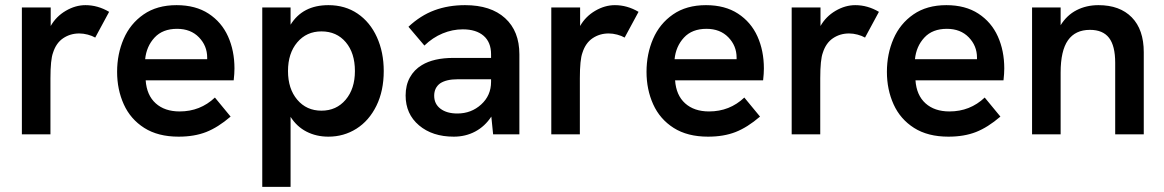

<svg xmlns="http://www.w3.org/2000/svg" viewBox="-20 -522 4524 746"><path d="M65 -493H177V-421Q198 -458 235.5 -480Q273 -502 312 -502Q360 -502 404 -476L350 -376Q338 -383 321 -387.5Q304 -392 288 -392Q253 -392 225.5 -373.5Q198 -355 186 -317Q176 -290 176 -218V0H65Z M435 -243Q435 -312 460.5 -371Q486 -430 538 -466Q590 -502 666 -502Q740 -502 790.5 -469Q841 -436 866 -380.5Q891 -325 891 -256Q891 -236 888 -210H546Q550 -152 585 -120.5Q620 -89 678 -89Q758 -89 815 -143L876 -69Q827 -27 781 -9Q735 9 674 9Q594 9 540.5 -25Q487 -59 461 -116.5Q435 -174 435 -243ZM785 -292V-298Q785 -344 753 -377Q721 -410 668 -410Q612 -410 580.5 -376Q549 -342 544 -292Z M999 -493H1109V-426Q1156 -502 1256 -502Q1321 -502 1369.5 -469Q1418 -436 1444.5 -377.5Q1471 -319 1471 -246Q1471 -169 1442.5 -111Q1414 -53 1365 -22Q1316 9 1256 9Q1209 9 1171 -10.5Q1133 -30 1109 -68V204H999ZM1359 -246Q1359 -316 1323.5 -358Q1288 -400 1229 -400Q1171 -400 1135 -357.5Q1099 -315 1099 -246Q1099 -177 1135 -134.5Q1171 -92 1229 -92Q1287 -92 1323 -134.5Q1359 -177 1359 -246Z M1889 -69Q1864 -31 1826.5 -11Q1789 9 1743 9Q1660 9 1608 -35Q1556 -79 1556 -151Q1556 -191 1572.5 -221Q1589 -251 1619 -269Q1665 -297 1742 -297H1888V-311Q1888 -358 1859 -383Q1830 -408 1778 -408Q1738 -408 1699.5 -392Q1661 -376 1629 -345L1567 -418Q1614 -462 1668 -482Q1722 -502 1787 -502Q1887 -502 1942.5 -451.5Q1998 -401 1998 -311V0H1896ZM1757 -81Q1811 -81 1849.5 -116Q1888 -151 1888 -204V-214H1758Q1714 -214 1690 -198Q1667 -181 1667 -150Q1667 -118 1691.5 -99.5Q1716 -81 1757 -81Z M2122 -493H2234V-421Q2255 -458 2292.5 -480Q2330 -502 2369 -502Q2417 -502 2461 -476L2407 -376Q2395 -383 2378 -387.5Q2361 -392 2345 -392Q2310 -392 2282.5 -373.5Q2255 -355 2243 -317Q2233 -290 2233 -218V0H2122Z M2492 -243Q2492 -312 2517.5 -371Q2543 -430 2595 -466Q2647 -502 2723 -502Q2797 -502 2847.5 -469Q2898 -436 2923 -380.5Q2948 -325 2948 -256Q2948 -236 2945 -210H2603Q2607 -152 2642 -120.5Q2677 -89 2735 -89Q2815 -89 2872 -143L2933 -69Q2884 -27 2838 -9Q2792 9 2731 9Q2651 9 2597.5 -25Q2544 -59 2518 -116.5Q2492 -174 2492 -243ZM2842 -292V-298Q2842 -344 2810 -377Q2778 -410 2725 -410Q2669 -410 2637.5 -376Q2606 -342 2601 -292Z M3056 -493H3168V-421Q3189 -458 3226.5 -480Q3264 -502 3303 -502Q3351 -502 3395 -476L3341 -376Q3329 -383 3312 -387.5Q3295 -392 3279 -392Q3244 -392 3216.5 -373.5Q3189 -355 3177 -317Q3167 -290 3167 -218V0H3056Z M3426 -243Q3426 -312 3451.5 -371Q3477 -430 3529 -466Q3581 -502 3657 -502Q3731 -502 3781.5 -469Q3832 -436 3857 -380.5Q3882 -325 3882 -256Q3882 -236 3879 -210H3537Q3541 -152 3576 -120.5Q3611 -89 3669 -89Q3749 -89 3806 -143L3867 -69Q3818 -27 3772 -9Q3726 9 3665 9Q3585 9 3531.5 -25Q3478 -59 3452 -116.5Q3426 -174 3426 -243ZM3776 -292V-298Q3776 -344 3744 -377Q3712 -410 3659 -410Q3603 -410 3571.5 -376Q3540 -342 3535 -292Z M3990 -493H4101V-424Q4125 -463 4163 -482.5Q4201 -502 4248 -502Q4331 -502 4377.5 -454.5Q4424 -407 4424 -319V0H4313V-278Q4313 -344 4289 -375Q4265 -406 4215 -406Q4158 -406 4129.5 -365.5Q4101 -325 4101 -240V0H3990Z"/></svg>

Font: Hanken Grotesk SemiBold
Style: Regular
Weight: 600
Designer: Alfredo Marco Pradil
Foundry: Hanken Design Co.
Version: Version 3.014